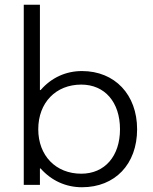

<svg xmlns="http://www.w3.org/2000/svg" viewBox="-20 -778 642 808"><path d="M325 -479C257 -479 196 -451 151 -399H148V-758H80V0H148V-69H151C196 -18 257 10 325 10C464 10 557 -87 557 -234C557 -380 463 -479 325 -479ZM322 -47C215 -47 141 -123 141 -234C141 -346 215 -422 322 -422C421 -422 485 -348 485 -234C485 -121 421 -47 322 -47Z"/></svg>

Font: UULA Sans
Style: Regular
Weight: 400
Designer: Mohamed Gaber, Laura Garcia Mut
Foundry: Kief Type Foundry
Version: Version 3.006;hotconv 1.0.109;makeotfexe 2.5.65596